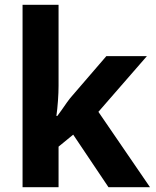

<svg xmlns="http://www.w3.org/2000/svg" viewBox="-20 -780 649 800"><path d="M224 -422Q224 -395 221.5 -360Q219 -325 215 -297H219Q227 -307 237.5 -322.5Q248 -338 259.5 -354Q271 -370 280 -380L423 -546H592L390 -314L605 0H432L285 -219L224 -169V0H74V-760H224Z"/></svg>

Font: Noto Sans Syriac Eastern
Style: Bold
Weight: 700
Designer: Patrick Giasson and the Monotype Design Team
Foundry: Monotype Imaging Inc.
Version: Version 3.001